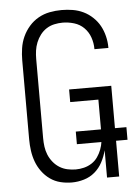

<svg xmlns="http://www.w3.org/2000/svg" viewBox="-53 -785 607 835"><g transform="rotate(-5 250.0 -367.5)"><path d="M227 8Q202 8 177.5 2Q153 -4 132.5 -18.5Q112 -33 97 -53.5Q82 -74 73.5 -97Q65 -120 61.5 -145Q58 -170 58 -195V-540Q58 -566 62 -592.5Q66 -619 77 -643Q88 -667 105.5 -687Q123 -707 146 -720Q169 -733 195 -738Q221 -743 247 -743Q272 -743 296 -739Q320 -735 342 -724.5Q364 -714 382.5 -696.5Q401 -679 412.5 -658Q424 -637 430 -612.5Q436 -588 436 -564V-561H375V-563Q375 -588 366.5 -612.5Q358 -637 340 -655Q322 -673 297 -680.5Q272 -688 247 -688Q229 -688 210.5 -684Q192 -680 176.5 -670Q161 -660 149.5 -645Q138 -630 131 -612.5Q124 -595 121.5 -577Q119 -559 119 -540V-195Q119 -176 121.5 -157.5Q124 -139 131 -122Q138 -105 150 -90Q162 -75 178 -65Q194 -55 212.5 -51Q231 -47 249 -47Q267 -47 285 -51.5Q303 -56 318.5 -66Q334 -76 344.5 -91Q355 -106 361.5 -123Q368 -140 370.5 -158.5Q373 -177 373 -195V-341H250V-396H434V0H381V-119Q374 -92 361 -67.5Q348 -43 327.5 -25.5Q307 -8 280.5 0Q254 8 227 8ZM484 -156H263V-211H484Z"/></g></svg>

Font: Iosevka Custom Light
Style: Regular
Weight: 300
Monospace: yes
Designer: Belleve Invis
Foundry: Belleve Invis
Version: Version 27.3.5